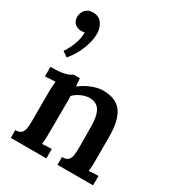

<svg xmlns="http://www.w3.org/2000/svg" viewBox="-207 -1011 1042 1136"><g transform="rotate(30 314.0 -443.0)"><path d="M90 -577 55 -602Q65 -616 78.5 -642Q92 -668 101 -699.5Q110 -731 108 -760Q97 -756 86 -756Q61 -756 42.5 -771.5Q24 -787 24 -817Q24 -846 42.5 -866Q61 -886 91 -886Q133 -887 154.5 -857.5Q176 -828 176 -786Q176 -741 154 -683.5Q132 -626 90 -577ZM42 0V-53Q71 -53 83 -66Q95 -79 98 -101.5Q101 -124 101 -153V-341Q101 -359 102 -379Q103 -399 105 -420Q89 -419 68.5 -418Q48 -417 35 -416V-481Q103 -481 134.5 -490.5Q166 -500 177 -510H219Q222 -493 221.5 -485Q221 -477 225 -456Q255 -481 298 -498.5Q341 -516 375 -516Q465 -516 504 -462.5Q543 -409 543 -294V-143Q543 -126 542.5 -104Q542 -82 539 -61Q556 -63 573.5 -63.5Q591 -64 604 -64V0H361V-53Q390 -53 402.5 -66Q415 -79 418 -101.5Q421 -124 421 -153L420 -295Q420 -367 398.5 -402.5Q377 -438 328 -438Q299 -437 271 -424Q243 -411 224 -391Q225 -379 225 -366Q225 -353 225 -340L224 -143Q224 -126 223.5 -104Q223 -82 220 -61Q236 -63 254 -63.5Q272 -64 285 -64V0Z"/></g></svg>

Font: Lora SemiBold
Style: Regular
Weight: 600
Designer: Olga Karpushina, Alexei Vanyashin (Cyrillic)
Foundry: Cyreal
Version: Version 3.011; ttfautohint (v1.8.4.7-5d5b)